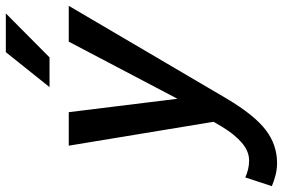

<svg xmlns="http://www.w3.org/2000/svg" viewBox="-258 -599 971 659"><g transform="rotate(-90 227.5 -269.5)"><path d="M-82 178 -52 87Q-38 93 -24 96.5Q-10 100 6 100Q38 100 67 75Q96 50 122 7L139 -22L57 -519H172L218 -146L414 -519H537L218 24Q162 118 111 157Q60 196 -3 196Q-24 196 -45 190.5Q-66 185 -82 178ZM258 -585 378 -735H511L360 -585Z"/></g></svg>

Font: Radio Canada Medium
Style: Italic
Weight: 500
Italic angle: -12°
Designer: Charles Daoud, Etienne Aubert Bonn, Alexandre Saumier Demers, Jacques Le Bailly
Foundry: Radio-Canada
Version: Version 2.104; ttfautohint (v1.8.4.7-5d5b);gftools[0.9.28.de